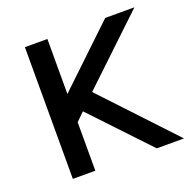

<svg xmlns="http://www.w3.org/2000/svg" viewBox="-102 -638 731 737"><g transform="rotate(-20 264.0 -269.0)"><path d="M74.2 0V-538.1H166V-313.5L402.3 -538.1H521.5L257.8 -288.1L528.3 0H417L199.2 -230.5L166 -198.2V0Z"/></g></svg>

Font: Gothic A1 Medium
Style: Regular
Weight: 500
Designer: HanYang I&C Co.,Ltd.
Foundry: HanYang I&C Co.,Ltd.
Version: Version 2.50